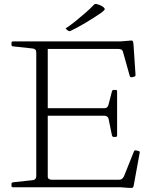

<svg xmlns="http://www.w3.org/2000/svg" viewBox="-20 -945 791 969"><path d="M163 0V-736H221V-54Q221 -46 226.5 -42Q232 -38 241 -38H582Q591 -38 596.5 -43Q602 -48 606 -56L656 -181Q659 -188 666 -186L679 -183Q687 -181 685 -174L655 -10Q654 -4 652 -0.5Q650 3 644.5 3.5Q639 4 628 3L587 0ZM554 -254Q547 -254 545 -262L528 -345Q526 -353 520.5 -357Q515 -361 505 -361H221V-399H507Q516 -399 521 -404Q526 -409 528 -418L545 -484Q547 -491 554 -491H564Q571 -491 571 -484V-261Q571 -254 563 -254ZM644 -555Q638 -554 635 -561L601 -682Q599 -691 593 -694.5Q587 -698 577 -698H221V-736H587L637 -740Q644 -741 647 -740Q650 -739 651.5 -734Q653 -729 654 -717L664 -567Q664 -559 657 -558ZM45 0Q38 0 38 -7V-17Q38 -24 46 -25L147 -36Q156 -38 159.5 -43Q163 -48 163 -57V-220H221V0ZM38 -729Q38 -736 45 -736H221V-516H163V-679Q163 -689 159.5 -693.5Q156 -698 147 -700L46 -711Q38 -712 38 -719ZM315 -797Q309 -800 315 -804Q336 -818 361 -838Q386 -858 410.5 -879.5Q435 -901 454 -921Q459 -926 466 -925Q478 -922 487 -918Q496 -914 503 -908Q508 -903 508.5 -900Q509 -897 505.5 -893Q502 -889 493 -882Q457 -857 413.5 -831Q370 -805 336 -789Q331 -786 324 -790Z"/></svg>

Font: Hahmlet ExtraLight
Style: Regular
Weight: 250
Designer: Minjoo Ham & Mark Frömberg
Foundry: hypertype
Version: Version 1.002